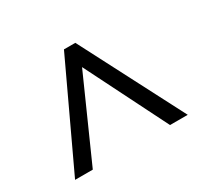

<svg xmlns="http://www.w3.org/2000/svg" viewBox="-102 -859 776 732"><g transform="rotate(-30 286.0 -493.0)"><path d="M38 -267 250 -719H300L534 -267H456L276 -626L116 -267Z"/></g></svg>

Font: Noto Sans Hanunoo
Style: Regular
Weight: 400
Designer: Monotype Design Team
Foundry: Monotype Imaging Inc.
Version: Version 2.003; ttfautohint (v1.8.4.7-5d5b)